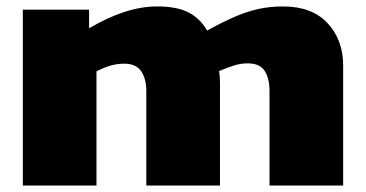

<svg xmlns="http://www.w3.org/2000/svg" viewBox="-20 -577 1138 597"><path d="M51 0V-547H257V-489Q372 -557 468 -557Q530 -557 566 -538.5Q602 -520 624 -482Q673 -509 711.5 -525.5Q750 -542 785.5 -549.5Q821 -557 860 -557Q950 -557 998.5 -505Q1047 -453 1047 -373V0H818V-294Q818 -333 803 -356.5Q788 -380 750 -380Q728 -380 706.5 -373Q685 -366 661 -356Q663 -346 663.5 -335.5Q664 -325 664 -316V0H435V-293Q435 -332 419 -355.5Q403 -379 366 -379Q344 -379 323.5 -373Q303 -367 280 -355V0Z"/></svg>

Font: Georama Extended ExtraBold
Style: Regular
Weight: 800
Width: 7
Designer: Jean-Baptiste Levee
Foundry: Production Type
Version: Version 1.000